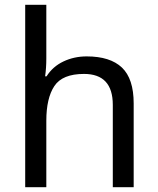

<svg xmlns="http://www.w3.org/2000/svg" viewBox="-20 -780 658 800"><path d="M173 -537Q173 -497 168 -462H174Q200 -503 244.5 -524Q289 -545 341 -545Q439 -545 488 -498.5Q537 -452 537 -349V0H450V-343Q450 -472 330 -472Q240 -472 206.5 -421.5Q173 -371 173 -277V0H85V-760H173Z"/></svg>

Font: Noto Sans Shavian
Style: Regular
Weight: 400
Designer: Monotype Design Team
Foundry: Monotype Imaging Inc.
Version: Version 2.001; ttfautohint (v1.8.4.7-5d5b)